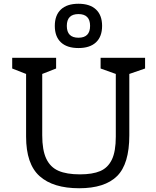

<svg xmlns="http://www.w3.org/2000/svg" viewBox="-20 -988 833 1023"><path d="M272 -850Q272 -907 304.5 -937.5Q337 -968 398 -968Q459 -968 491.5 -937.5Q524 -907 524 -850Q524 -793 491.5 -762.5Q459 -732 398 -732Q337 -732 304.5 -762.5Q272 -793 272 -850ZM460 -850Q460 -913 398 -913Q336 -913 336 -850Q336 -787 398 -787Q460 -787 460 -850ZM753 -623 669 -594V-267Q669 -114 603.5 -49.5Q538 15 402 15Q263 15 191 -49.5Q119 -114 119 -260V-594L45 -623V-680H279V-623L205 -594V-267Q205 -188 226.5 -142.5Q248 -97 291.5 -78Q335 -59 406 -59Q473 -59 514 -76.5Q555 -94 576 -137.5Q597 -181 597 -260V-594L516 -623V-680H753Z"/></svg>

Font: Rhodium Libre
Style: Regular
Weight: 400
Designer: James Puckett
Foundry: Dunwich Type Founders
Version: Version 1.001; ttfautohint (v1.3)